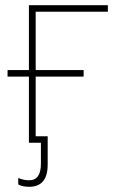

<svg xmlns="http://www.w3.org/2000/svg" viewBox="-20 -548 453 737"><path d="M92 169Q163 169 163 84V-25H117V-254H301V-279H117V-503H394V-528H91V-279H9V-254H91V0H137V81Q137 144 92 144Q70 144 50 135V160Q66 169 92 169Z"/></svg>

Font: Noto Sans UI Thin
Style: Regular
Weight: 250
Designer: Monotype Design Team
Foundry: Monotype Imaging Inc.
Version: Version 1.901